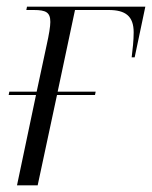

<svg xmlns="http://www.w3.org/2000/svg" viewBox="-20 -556 456 576"><path d="M31 0H93L151 -271H265L267 -281H153L205 -526H306C356 -526 381 -508 381 -459C381 -434 378 -409 375 -384H384L416 -536H61L59 -526H81C118 -526 131 -519 131 -490C131 -477 127 -452 120 -421L90 -281H8L6 -271H88Z"/></svg>

Font: Noto Serif Display SemiCondensed Light
Style: Italic
Weight: 300
Width: 4
Italic angle: -12°
Designer: Monotype Design Team
Foundry: Monotype Imaging Inc.
Version: Version 2.009